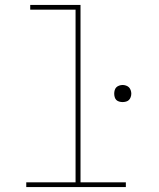

<svg xmlns="http://www.w3.org/2000/svg" viewBox="-20 -755 640 775"><path d="M86 0V-19H285V-716H102V-735H305V-19H488V0ZM475 -343Q468 -343 461 -345Q454 -347 449.5 -351.5Q445 -356 443 -363Q441 -370 441 -377Q441 -384 443 -391Q445 -398 449.5 -402.5Q454 -407 461 -409.5Q468 -412 475 -412Q482 -412 489 -409.5Q496 -407 500.5 -402.5Q505 -398 507.5 -391Q510 -384 510 -377Q510 -370 507.5 -363Q505 -356 500.5 -351.5Q496 -347 489 -345Q482 -343 475 -343Z"/></svg>

Font: Iosevka Curly Thin Extended
Style: Regular
Weight: 100
Width: 7
Monospace: yes
Designer: Belleve Invis
Foundry: Belleve Invis
Version: Version 11.1.0; ttfautohint (v1.8.3)